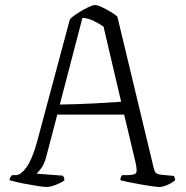

<svg xmlns="http://www.w3.org/2000/svg" viewBox="-20 -744 742 764"><path d="M166 0Q156 0 129.5 -4Q103 -8 72 -14Q41 -20 18 -27Q18 -33 21.5 -39Q25 -45 28 -47H42Q63 -47 85.5 -78.5Q108 -110 127 -178L258 -667Q269 -679 289.5 -692Q310 -705 329.5 -714.5Q349 -724 358 -724Q367 -724 384.5 -716Q402 -708 419.5 -697.5Q437 -687 447 -678L592 -74Q595 -62 600 -56.5Q605 -51 619 -49L671 -44Q673 -43 675 -37Q677 -31 677 -27Q666 -17 647 -8.5Q628 0 615 0Q606 0 584.5 -3Q563 -6 538 -10.5Q513 -15 491 -19.5Q469 -24 459 -27Q459 -35 461.5 -40Q464 -45 466 -47H482Q511 -47 519.5 -53.5Q528 -60 519 -99L474 -288H208L166 -128Q158 -94 145 -76Q132 -58 125 -53L230 -45Q232 -43 234 -39Q236 -35 236 -26Q222 -16 201 -8Q180 0 166 0ZM218 -328Q287 -329 353.5 -332.5Q420 -336 462 -339L392 -638Q374 -651 351.5 -661.5Q329 -672 308 -673Z"/></svg>

Font: Texturina 72pt ExtraLight
Style: Regular
Weight: 200
Designer: Guillermo Torres Carreño
Foundry: Omnibus-Type
Version: Version 1.002; ttfautohint (v1.8.3)